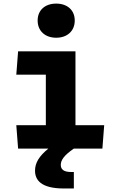

<svg xmlns="http://www.w3.org/2000/svg" viewBox="-20 -825 660 1066"><path d="M80.5 -540 70.5 -410.5H234.5V-130H70.5L80.5 0H248.5C197.5 41.5 174.5 79 174.5 122.5C174.5 172.5 205 221.5 335 221.5H390V130H375.5C331 130 317.5 113.5 317.5 90.5C317.5 64.5 335 37.5 390 0H548.5L558.5 -130H399V-540ZM189 -711C189 -653 230.5 -615.5 292 -615.5C353.5 -615.5 395 -653 395 -711C395 -769 353.5 -805 292 -805C230.5 -805 189 -769 189 -711Z"/></svg>

Font: Monaspace Argon ExtraBold
Style: Bold
Weight: 800
Designer: Riley Cran & the Lettermatic Team
Foundry: Lettermatic
Version: Version 1.000 (Monaspace Argon)